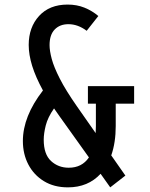

<svg xmlns="http://www.w3.org/2000/svg" viewBox="-20 -807 651 836"><path d="M275.9 8.8Q215.3 8.8 171.4 -18.1Q127.4 -44.9 103.5 -90.6Q79.6 -136.2 79.6 -192.9Q79.6 -300.3 167 -413.1Q135.3 -471.2 120.1 -520Q105 -568.8 105 -611.3Q105 -688 150.1 -737.5Q195.3 -787.1 274.4 -787.1Q314.5 -787.1 347.7 -773.7Q380.9 -760.3 408.2 -737.3L357.4 -672.9Q319.3 -701.7 277.8 -701.7Q240.7 -701.7 218.3 -678.7Q195.8 -655.8 195.8 -610.4Q195.8 -585.9 205.3 -550.3Q214.8 -514.6 240.5 -464.4Q266.1 -414.1 314.5 -344.7L396.5 -227.5Q397.5 -242.2 397.5 -258.3V-355.5H362.8V-432.1H564V-355.5H483.9V-258.3Q483.9 -186 464.4 -130.4L525.9 -42.5L460 8.8L418 -50.3Q363.3 8.8 275.9 8.8ZM170.4 -198.7Q170.4 -135.3 202.1 -106Q233.9 -76.7 279.3 -76.7Q336.9 -76.7 367.2 -121.6L238.8 -301.3Q226.6 -318.4 215.3 -335Q188 -295.9 179.2 -260.7Q170.4 -225.6 170.4 -198.7Z"/></svg>

Font: Voltaire
Style: Regular
Weight: 400
Designer: Yvonne Schüttler, Eben Sorkin, Emma Marichal
Foundry: Sorkin Type Co.
Version: Version 1.010; ttfautohint (v1.8.4.7-5d5b)